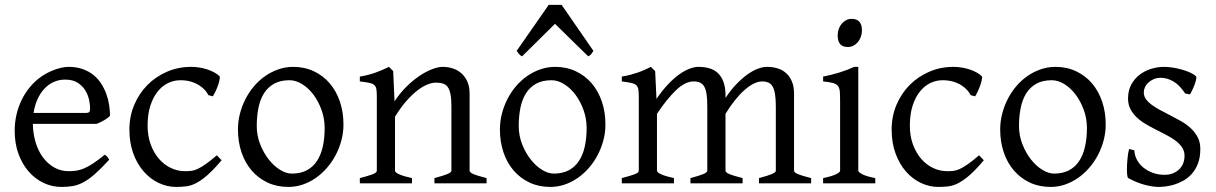

<svg xmlns="http://www.w3.org/2000/svg" viewBox="-20 -738 4897 773"><path d="M242.2 -417.5Q216.8 -417.5 195.6 -407.7Q174.3 -397.9 158 -380.1Q141.6 -362.3 130.6 -337.6Q119.6 -313 115.2 -283.2H324.2Q335.4 -283.2 339.1 -286.9Q342.8 -290.5 342.8 -300.8Q342.8 -314 339.1 -333.7Q335.4 -353.5 324.5 -372.3Q313.5 -391.1 293.7 -404.3Q273.9 -417.5 242.2 -417.5ZM422.9 -272Q414.1 -262.2 399.4 -253.9Q384.8 -245.6 369.1 -239.3H112.3Q112.8 -201.2 122.8 -166.7Q132.8 -132.3 151.6 -106.2Q170.4 -80.1 197 -64.5Q223.6 -48.8 256.8 -48.8Q272 -48.8 286.4 -50.8Q300.8 -52.7 317.4 -59.6Q334 -66.4 354.2 -79.6Q374.5 -92.8 401.9 -115.2Q408.2 -111.8 412.8 -105.5Q417.5 -99.1 419.9 -95.2Q387.2 -59.6 362.5 -37.8Q337.9 -16.1 316.2 -4.4Q294.4 7.3 273.2 11Q252 14.6 227.1 14.6Q189.5 14.6 155.5 -1.5Q121.6 -17.6 95.7 -47.1Q69.8 -76.7 54.4 -118.4Q39.1 -160.2 39.1 -211.9Q39.1 -244.6 46.4 -276.4Q53.7 -308.1 67.6 -336.4Q81.5 -364.7 101.6 -388.7Q121.6 -412.6 147 -430.2Q157.7 -437.5 171.1 -444.6Q184.6 -451.7 199.2 -457Q213.9 -462.4 228.3 -465.6Q242.7 -468.8 255.9 -468.8Q287.6 -468.8 312.5 -460Q337.4 -451.2 356 -436.3Q374.5 -421.4 387.2 -401.6Q399.9 -381.8 408 -359.9Q416 -337.9 419.4 -315.2Q422.9 -292.5 422.9 -272Z M872.1 -92.8Q840.3 -55.2 816.2 -33.9Q792 -12.7 771.5 -1.7Q751 9.3 731.4 12Q711.9 14.6 689 14.6Q653.3 14.6 619.4 -1.2Q585.4 -17.1 559.1 -46.9Q532.7 -76.7 516.8 -119.6Q501 -162.6 501 -216.8Q501 -269.5 520.3 -315.4Q539.6 -361.3 573 -395.3Q606.4 -429.2 651.9 -449Q697.3 -468.8 750 -468.8Q766.1 -468.8 783 -466.1Q799.8 -463.4 815.2 -458.3Q830.6 -453.1 843.5 -446Q856.4 -439 864.7 -430.2Q865.7 -424.3 863.3 -413.6Q860.8 -402.8 856.4 -390.9Q852.1 -378.9 846.7 -367.9Q841.3 -356.9 836.9 -350.1L818.8 -355Q814.9 -363.8 806.2 -374Q797.4 -384.3 783.4 -393.6Q769.5 -402.8 750.2 -408.9Q731 -415 706.1 -415Q680.2 -415 656.5 -403.6Q632.8 -392.1 614.5 -369.1Q596.2 -346.2 585.2 -312Q574.2 -277.8 574.2 -231.9Q574.2 -190.4 586.7 -156.5Q599.1 -122.6 619.9 -98.6Q640.6 -74.7 667.7 -61.8Q694.8 -48.8 724.1 -48.8Q737.8 -48.8 749.5 -50Q761.2 -51.3 775.1 -57.6Q789.1 -64 807.4 -76.7Q825.7 -89.4 853 -112.8Z M1287.1 -222.2Q1287.1 -260.7 1274.4 -295.7Q1261.7 -330.6 1241.7 -357.2Q1221.7 -383.8 1196.3 -399.4Q1170.9 -415 1146 -415Q1108.9 -415 1083.5 -400.9Q1058.1 -386.7 1042.7 -362.1Q1027.3 -337.4 1020.5 -303.7Q1013.7 -270 1013.7 -231Q1013.7 -192.4 1027.3 -157.5Q1041 -122.6 1061.8 -96.2Q1082.5 -69.8 1107.4 -54.4Q1132.3 -39.1 1154.8 -39.1Q1189.5 -39.1 1214.4 -52Q1239.3 -64.9 1255.4 -88.9Q1271.5 -112.8 1279.3 -146.5Q1287.1 -180.2 1287.1 -222.2ZM1362.8 -236.8Q1362.8 -204.1 1354.5 -172.9Q1346.2 -141.6 1331.5 -113.8Q1316.9 -85.9 1296.4 -62.3Q1275.9 -38.6 1251.2 -21.5Q1226.6 -4.4 1198.7 5.1Q1170.9 14.6 1141.1 14.6Q1094.7 14.6 1057.4 -2.9Q1020 -20.5 993.4 -51.3Q966.8 -82 952.4 -124.5Q938 -167 938 -216.8Q938 -249 946 -280.3Q954.1 -311.5 968.5 -339.6Q982.9 -367.7 1003.2 -391.4Q1023.4 -415 1048.1 -432.1Q1072.8 -449.2 1101.3 -459Q1129.9 -468.8 1160.2 -468.8Q1206.1 -468.8 1243.4 -451.2Q1280.8 -433.6 1307.4 -402.6Q1334 -371.6 1348.4 -329.1Q1362.8 -286.6 1362.8 -236.8Z M1729 0V-21Q1764.2 -30.3 1780.8 -37.1Q1797.4 -43.9 1797.4 -50.8V-309.1Q1797.4 -338.9 1793.9 -357.4Q1790.5 -376 1783.2 -386.7Q1775.9 -397.5 1763.9 -401.4Q1752 -405.3 1734.9 -405.3Q1719.7 -405.3 1701.2 -397.9Q1682.6 -390.6 1661.4 -374.5Q1640.1 -358.4 1616.9 -332.3Q1593.8 -306.2 1570.3 -268.1V-50.8Q1570.3 -43.5 1588.6 -35.6Q1606.9 -27.8 1638.7 -21V0H1428.7V-21Q1460.9 -29.3 1479 -35.9Q1497.1 -42.5 1497.1 -50.8V-347.2Q1497.1 -366.2 1495.6 -377.4Q1494.1 -388.7 1487.5 -395Q1481 -401.4 1467.3 -404.3Q1453.6 -407.2 1428.7 -410.2V-429.7Q1461.9 -435.1 1490.2 -445.1Q1518.6 -455.1 1545.9 -468.8L1563 -451.7L1568.4 -330.1Q1589.8 -362.8 1615.7 -388.4Q1641.6 -414.1 1668 -431.9Q1694.3 -449.7 1719 -459.2Q1743.7 -468.8 1762.7 -468.8Q1783.7 -468.8 1803.2 -462.4Q1822.8 -456.1 1837.6 -442.9Q1852.5 -429.7 1861.6 -409.4Q1870.6 -389.2 1870.6 -361.8V-50.8Q1870.6 -43.9 1885.5 -37.4Q1900.4 -30.8 1939 -21V0Z M2341.8 -222.2Q2341.8 -260.7 2329.1 -295.7Q2316.4 -330.6 2296.4 -357.2Q2276.4 -383.8 2251 -399.4Q2225.6 -415 2200.7 -415Q2163.6 -415 2138.2 -400.9Q2112.8 -386.7 2097.4 -362.1Q2082 -337.4 2075.2 -303.7Q2068.4 -270 2068.4 -231Q2068.4 -192.4 2082 -157.5Q2095.7 -122.6 2116.5 -96.2Q2137.2 -69.8 2162.1 -54.4Q2187 -39.1 2209.5 -39.1Q2244.1 -39.1 2269 -52Q2293.9 -64.9 2310.1 -88.9Q2326.2 -112.8 2334 -146.5Q2341.8 -180.2 2341.8 -222.2ZM2417.5 -236.8Q2417.5 -204.1 2409.2 -172.9Q2400.9 -141.6 2386.2 -113.8Q2371.6 -85.9 2351.1 -62.3Q2330.6 -38.6 2305.9 -21.5Q2281.2 -4.4 2253.4 5.1Q2225.6 14.6 2195.8 14.6Q2149.4 14.6 2112.1 -2.9Q2074.7 -20.5 2048.1 -51.3Q2021.5 -82 2007.1 -124.5Q1992.7 -167 1992.7 -216.8Q1992.7 -249 2000.7 -280.3Q2008.8 -311.5 2023.2 -339.6Q2037.6 -367.7 2057.9 -391.4Q2078.1 -415 2102.8 -432.1Q2127.4 -449.2 2156 -459Q2184.6 -468.8 2214.8 -468.8Q2260.7 -468.8 2298.1 -451.2Q2335.4 -433.6 2362.1 -402.6Q2388.7 -371.6 2403.1 -329.1Q2417.5 -286.6 2417.5 -236.8ZM2369.1 -533.2Q2363.3 -523.9 2359.9 -519.5Q2356.4 -515.1 2348.1 -511.2L2214.4 -642.1L2082 -511.2Q2078.1 -513.2 2075.4 -515.1Q2072.8 -517.1 2070.6 -519.5Q2068.4 -522 2065.9 -525.4Q2063.5 -528.8 2060.1 -533.2L2189 -718.3H2241.2Z M3035.6 0V-21Q3070.8 -30.3 3087.2 -37.1Q3103.5 -43.9 3103.5 -50.8V-309.1Q3103.5 -338.9 3100.3 -358.6Q3097.2 -378.4 3090.6 -389.6Q3084 -400.9 3073.5 -405.5Q3063 -410.2 3048.3 -410.2Q3032.2 -410.2 3014.2 -401.1Q2996.1 -392.1 2977.1 -375.2Q2958 -358.4 2938.7 -334.2Q2919.4 -310.1 2900.9 -279.8V-50.8Q2900.9 -43.9 2916 -37.4Q2931.2 -30.8 2969.7 -21V0H2759.8V-21Q2794.9 -30.3 2811.3 -37.1Q2827.6 -43.9 2827.6 -50.8V-309.1Q2827.6 -338.9 2824.7 -358.6Q2821.8 -378.4 2815.2 -389.6Q2808.6 -400.9 2798.1 -405.5Q2787.6 -410.2 2772.5 -410.2Q2739.3 -410.2 2702.9 -376Q2666.5 -341.8 2625 -279.8V-50.8Q2625 -43.5 2643.3 -35.6Q2661.6 -27.8 2693.4 -21V0H2483.4V-21Q2515.6 -29.3 2533.7 -35.9Q2551.8 -42.5 2551.8 -50.8V-347.2Q2551.8 -366.7 2550 -377.9Q2548.3 -389.2 2541.3 -395.3Q2534.2 -401.4 2520.5 -404.3Q2506.8 -407.2 2483.4 -410.2V-429.7Q2502 -432.6 2517.6 -436.8Q2533.2 -440.9 2547.4 -445.8Q2561.5 -450.7 2574.5 -456.5Q2587.4 -462.4 2600.6 -468.8L2617.7 -451.7L2623 -339.8Q2645 -372.1 2667.5 -396.2Q2689.9 -420.4 2711.9 -436.5Q2733.9 -452.6 2754.4 -460.7Q2774.9 -468.8 2792.5 -468.8Q2815.9 -468.8 2835.7 -463.1Q2855.5 -457.5 2869.9 -444.1Q2884.3 -430.7 2892.6 -408.7Q2900.9 -386.7 2900.9 -354V-343.8Q2921.4 -374.5 2943.4 -397.7Q2965.3 -420.9 2987.1 -436.8Q3008.8 -452.6 3029.5 -460.7Q3050.3 -468.8 3068.4 -468.8Q3091.8 -468.8 3111.6 -462.4Q3131.3 -456.1 3145.8 -442.9Q3160.2 -429.7 3168.5 -409.4Q3176.8 -389.2 3176.8 -361.8V-50.8Q3176.8 -43.9 3191.9 -37.4Q3207 -30.8 3245.6 -21V0Z M3293.9 0V-21Q3327.1 -27.8 3344.7 -35.9Q3362.3 -43.9 3362.3 -50.8V-327.1Q3362.3 -352.1 3361.3 -367.4Q3360.4 -382.8 3354 -391.4Q3347.7 -399.9 3333.7 -403.8Q3319.8 -407.7 3293.9 -410.2V-429.7Q3309.1 -432.6 3325.9 -436.8Q3342.8 -440.9 3359.4 -446Q3376 -451.2 3391.1 -457Q3406.2 -462.9 3418.9 -468.8H3435.5V-50.8Q3435.5 -44.9 3451.9 -36.4Q3468.3 -27.8 3503.9 -21V0ZM3450.2 -615.7Q3450.2 -602.1 3445.8 -589.8Q3441.4 -577.6 3433.8 -568.6Q3426.3 -559.6 3416 -554.2Q3405.8 -548.8 3393.6 -548.8Q3371.6 -548.8 3362.1 -561Q3352.5 -573.2 3352.5 -595.7Q3352.5 -609.4 3356.9 -621.6Q3361.3 -633.8 3369.1 -642.8Q3377 -651.9 3387 -657Q3397 -662.1 3408.7 -662.1Q3450.2 -662.1 3450.2 -615.7Z M3940.9 -92.8Q3909.2 -55.2 3885 -33.9Q3860.8 -12.7 3840.3 -1.7Q3819.8 9.3 3800.3 12Q3780.8 14.6 3757.8 14.6Q3722.2 14.6 3688.2 -1.2Q3654.3 -17.1 3627.9 -46.9Q3601.6 -76.7 3585.7 -119.6Q3569.8 -162.6 3569.8 -216.8Q3569.8 -269.5 3589.1 -315.4Q3608.4 -361.3 3641.8 -395.3Q3675.3 -429.2 3720.7 -449Q3766.1 -468.8 3818.8 -468.8Q3835 -468.8 3851.8 -466.1Q3868.7 -463.4 3884 -458.3Q3899.4 -453.1 3912.4 -446Q3925.3 -439 3933.6 -430.2Q3934.6 -424.3 3932.1 -413.6Q3929.7 -402.8 3925.3 -390.9Q3920.9 -378.9 3915.5 -367.9Q3910.2 -356.9 3905.8 -350.1L3887.7 -355Q3883.8 -363.8 3875 -374Q3866.2 -384.3 3852.3 -393.6Q3838.4 -402.8 3819.1 -408.9Q3799.8 -415 3774.9 -415Q3749 -415 3725.3 -403.6Q3701.7 -392.1 3683.3 -369.1Q3665 -346.2 3654.1 -312Q3643.1 -277.8 3643.1 -231.9Q3643.1 -190.4 3655.5 -156.5Q3668 -122.6 3688.7 -98.6Q3709.5 -74.7 3736.6 -61.8Q3763.7 -48.8 3793 -48.8Q3806.6 -48.8 3818.4 -50Q3830.1 -51.3 3844 -57.6Q3857.9 -64 3876.2 -76.7Q3894.5 -89.4 3921.9 -112.8Z M4356 -222.2Q4356 -260.7 4343.3 -295.7Q4330.6 -330.6 4310.5 -357.2Q4290.5 -383.8 4265.1 -399.4Q4239.7 -415 4214.8 -415Q4177.7 -415 4152.3 -400.9Q4127 -386.7 4111.6 -362.1Q4096.2 -337.4 4089.4 -303.7Q4082.5 -270 4082.5 -231Q4082.5 -192.4 4096.2 -157.5Q4109.9 -122.6 4130.6 -96.2Q4151.4 -69.8 4176.3 -54.4Q4201.2 -39.1 4223.6 -39.1Q4258.3 -39.1 4283.2 -52Q4308.1 -64.9 4324.2 -88.9Q4340.3 -112.8 4348.1 -146.5Q4356 -180.2 4356 -222.2ZM4431.6 -236.8Q4431.6 -204.1 4423.3 -172.9Q4415 -141.6 4400.4 -113.8Q4385.7 -85.9 4365.2 -62.3Q4344.7 -38.6 4320.1 -21.5Q4295.4 -4.4 4267.6 5.1Q4239.7 14.6 4210 14.6Q4163.6 14.6 4126.2 -2.9Q4088.9 -20.5 4062.3 -51.3Q4035.6 -82 4021.2 -124.5Q4006.8 -167 4006.8 -216.8Q4006.8 -249 4014.9 -280.3Q4022.9 -311.5 4037.4 -339.6Q4051.8 -367.7 4072 -391.4Q4092.3 -415 4116.9 -432.1Q4141.6 -449.2 4170.2 -459Q4198.7 -468.8 4229 -468.8Q4274.9 -468.8 4312.3 -451.2Q4349.6 -433.6 4376.2 -402.6Q4402.8 -371.6 4417.2 -329.1Q4431.6 -286.6 4431.6 -236.8Z M4812.5 -138.2Q4812.5 -103.5 4802.7 -78.9Q4793 -54.2 4777.3 -37.1Q4761.7 -20 4742.7 -9.8Q4723.6 0.5 4705.1 5.9Q4686.5 11.2 4670.2 12.9Q4653.8 14.6 4644.5 14.6Q4621.1 14.6 4588.1 5.9Q4555.2 -2.9 4522.5 -21Q4519 -22.5 4517.8 -36.9Q4516.6 -51.3 4517.3 -70.1Q4518.1 -88.9 4520.3 -107.9Q4522.5 -127 4525.9 -138.2L4546.9 -132.8Q4547.9 -112.3 4557.6 -94.2Q4567.4 -76.2 4583.7 -63Q4600.1 -49.8 4621.8 -42Q4643.6 -34.2 4668.9 -34.2Q4686.5 -34.2 4701.2 -39.8Q4715.8 -45.4 4726.6 -55.4Q4737.3 -65.4 4743.2 -79.6Q4749 -93.8 4749 -110.8Q4749 -130.4 4738.5 -145.5Q4728 -160.6 4710.9 -173.1Q4693.8 -185.5 4672.1 -196.5Q4650.4 -207.5 4627.9 -219.2Q4607.4 -229.5 4588.4 -241.2Q4569.3 -252.9 4554.4 -267.6Q4539.6 -282.2 4530.5 -300.3Q4521.5 -318.4 4521.5 -341.8Q4521.5 -372.1 4533.7 -395.8Q4545.9 -419.4 4566.2 -435.5Q4586.4 -451.7 4612.5 -460.2Q4638.7 -468.8 4666.5 -468.8Q4681.6 -468.8 4700 -466.1Q4718.3 -463.4 4736.1 -458.5Q4753.9 -453.6 4769.5 -446.8Q4785.2 -439.9 4794.9 -431.2Q4797.9 -428.2 4795.7 -418Q4793.5 -407.7 4788.8 -395.5Q4784.2 -383.3 4778.8 -372.6Q4773.4 -361.8 4770.5 -357.9L4751.5 -361.8Q4728 -397 4702.9 -410.9Q4677.7 -424.8 4653.8 -424.8Q4637.7 -424.8 4625 -419.4Q4612.3 -414.1 4603.3 -405.5Q4594.2 -397 4589.6 -386.7Q4585 -376.5 4585 -366.2Q4585 -350.6 4594.2 -338.1Q4603.5 -325.7 4618.7 -314.7Q4633.8 -303.7 4653.1 -293.7Q4672.4 -283.7 4692.9 -272.9Q4713.9 -262.2 4735.4 -250Q4756.8 -237.8 4773.9 -221.9Q4791 -206.1 4801.8 -185.8Q4812.5 -165.5 4812.5 -138.2Z"/></svg>

Font: Gentium Unicode
Style: Regular
Weight: 400
Version: Version 1.009